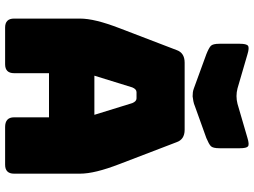

<svg xmlns="http://www.w3.org/2000/svg" viewBox="-144 -874 1017 770"><g transform="rotate(90 365.0 -488.5)"><path d="M273 -36Q273 0 237 0H90Q54 0 54 -36V-300Q54 -330 63.5 -369Q73 -408 93 -460L180 -687Q191 -720 231 -720H500Q539 -720 550 -687L637 -460Q657 -408 666.5 -369Q676 -330 676 -300V-36Q676 0 640 0H489Q450 0 450 -36V-176H273ZM330 -510 283 -358H440L393 -510Q386 -527 374 -527H349Q337 -527 330 -510ZM396 -932 533 -972Q559 -980 566.5 -974Q574 -968 574 -941V-860Q574 -833 565.5 -825Q557 -817 533 -807L405 -761Q396 -757 385.5 -755Q375 -753 366 -752Q357 -752 349.5 -753Q342 -754 334 -757L197 -807Q172 -817 163.5 -825Q155 -833 155 -860V-941Q155 -968 163 -974Q171 -980 197 -972L334 -932Q365 -924 396 -932Z"/></g></svg>

Font: Bungee Spice
Style: Regular
Weight: 400
Designer: David Jonathan Ross
Foundry: David Jonathan Ross
Version: Version 2.000